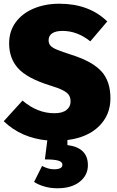

<svg xmlns="http://www.w3.org/2000/svg" viewBox="-20 -736 628 1031"><path d="M342 16V43Q452 57 452 151Q452 205 408 240Q364 275 288 275Q251 275 218.5 265.5Q186 256 163 241L206 155Q239 173 270 173Q315 173 315 149Q315 133 293 126.5Q271 120 221 120L234 18Q94 5 0 -85L101 -196Q180 -128 272 -128Q315 -128 337 -145.5Q359 -163 359 -191Q359 -212 349.5 -226Q340 -240 316 -252Q292 -264 246 -278Q125 -316 77 -369.5Q29 -423 29 -503Q29 -568 64 -616Q99 -664 160.5 -690Q222 -716 299 -716Q458 -716 556 -621L465 -514Q395 -570 316 -570Q279 -570 260 -557Q241 -544 241 -520Q241 -502 251.5 -490.5Q262 -479 286.5 -469Q311 -459 366 -441Q476 -406 524.5 -353Q573 -300 573 -208Q573 -119 512 -58.5Q451 2 342 16Z"/></svg>

Font: Fira Sans Black
Style: Regular
Weight: 900
Designer: Carrois Corporate & Edenspiekermann AG
Foundry: Carrois Corporate GbR & Edenspiekermann AG
Version: Version 4.203